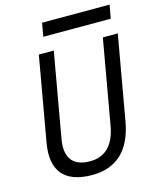

<svg xmlns="http://www.w3.org/2000/svg" viewBox="-126 -941 843 1037"><g transform="rotate(-15 295.0 -422.5)"><path d="M260.7 9.8C396 9.8 480 -68.4 507.3 -222.7L590.3 -693.4H506.8L423.8 -222.7C405.8 -118.2 353 -64.9 268.1 -64.9C171.9 -64.9 130.9 -119.1 149.4 -222.7L232.4 -693.4H148.9L65.9 -222.7C39.1 -69.8 105.5 9.8 260.7 9.8ZM196.8 -779.8H574.2L587.9 -855H210.4Z"/></g></svg>

Font: Cascadia Mono NF SemiLight
Style: Italic
Weight: 350
Italic angle: -10°
Monospace: yes
Designer: Aaron Bell
Foundry: Saja Typeworks
Version: Version 2404.023